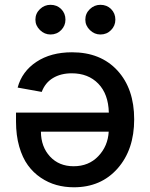

<svg xmlns="http://www.w3.org/2000/svg" viewBox="-20 -775 627 802"><path d="M190.9 -630.9Q166 -630.9 147 -649.4Q127.9 -668 127.9 -692.9Q127.9 -718.8 146.7 -736.8Q165.5 -754.9 190.9 -754.9Q217.8 -754.9 235.6 -737.1Q253.4 -719.2 253.4 -692.9Q253.4 -667.5 235.4 -649.2Q217.3 -630.9 190.9 -630.9ZM399.4 -630.9Q374.5 -630.9 355.5 -649.4Q336.4 -668 336.4 -692.9Q336.4 -718.8 355.2 -736.8Q374 -754.9 399.4 -754.9Q426.3 -754.9 444.1 -737.1Q461.9 -719.2 461.9 -692.9Q461.9 -667.5 443.8 -649.2Q425.8 -630.9 399.4 -630.9ZM280.8 -556.6Q400.4 -556.6 470.5 -480.5Q540.5 -404.3 540.5 -276.4Q540.5 -149.9 471.2 -71.3Q401.9 7.3 288.6 7.3Q250.5 7.3 216.1 -2.2Q181.6 -11.7 150.4 -32.7Q119.1 -53.7 96.4 -85Q73.7 -116.2 60.3 -162.8Q46.9 -209.5 46.9 -267.1V-304.7H434.6Q432.6 -382.3 390.6 -425.5Q348.6 -468.8 279.8 -468.8Q233.9 -468.8 201.2 -449Q168.5 -429.2 154.3 -391.1L53.7 -409.2Q71.8 -476.6 132.1 -516.6Q192.4 -556.6 280.8 -556.6ZM434.1 -225.1H150.9Q151.4 -161.6 189 -121.1Q226.6 -80.6 287.6 -80.6Q350.6 -80.6 390.6 -122.6Q430.7 -164.6 434.1 -225.1Z"/></svg>

Font: Interop Med
Style: Regular
Weight: 500
Designer: Rasmus Andersson, Google, Jang Haemin
Foundry: jhaemin
Version: Version 1.007